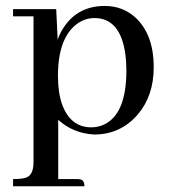

<svg xmlns="http://www.w3.org/2000/svg" viewBox="-20 -447 579 652"><path d="M177.7 161.1V-40Q228.5 5.9 299.8 9.8Q388.7 9.8 447.3 -57.6Q502 -121.1 502 -218.8Q502 -331.1 438.5 -388.7Q395.5 -426.8 335.9 -426.8Q248 -426.8 200.2 -359.4Q184.6 -337.9 175.8 -312.5L170.9 -416H24.4V-391.6H93.8V103.5Q93.8 147.5 68.4 156.2Q53.7 161.1 24.4 161.1V185.5H266.6Q266.6 164.1 252 162.1Q248 161.1 242.2 161.1ZM300.8 -385.7Q387.7 -385.7 405.3 -265.6Q409.2 -238.3 409.2 -208Q409.2 -58.6 332 -23.4Q312.5 -14.6 290 -14.6Q218.8 -14.6 190.4 -93.8Q176.8 -133.8 176.8 -189.5Q176.8 -315.4 239.3 -364.3Q267.6 -385.7 300.8 -385.7Z"/></svg>

Font: Abhaya Libre Medium
Style: Regular
Weight: 500
Designer: Pushpananda Ekanayake, Sol Matas, Pathum Egodawatta
Foundry: Mooniak
Version: Version 1.050 ; ttfautohint (v1.6)